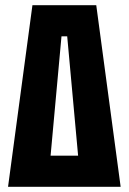

<svg xmlns="http://www.w3.org/2000/svg" viewBox="-20 -720 496 740"><path d="M351 -700 445 0H292L239 -580H217L164 0H11L105 -700ZM40 0V-120H330V0Z"/></svg>

Font: Tektur Condensed SemiBold
Style: Regular
Weight: 600
Width: 3
Designer: Adam Jagosz
Foundry: Adam Jagosz
Version: Version 1.005;gftools[0.9.30]